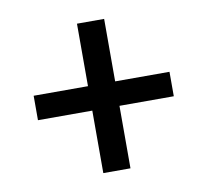

<svg xmlns="http://www.w3.org/2000/svg" viewBox="-66 -623 752 696"><g transform="rotate(-10 310.0 -275.0)"><path d="M360 0H260V-230H60V-320H260V-550H360V-320H560V-230H360Z"/></g></svg>

Font: Laverick
Style: Regular
Weight: 400
Designer: Daniel Pimley
Foundry: Daniel Pimley
Version: Version 1.000;PS 001.001;hotconv 1.0.56